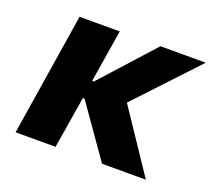

<svg xmlns="http://www.w3.org/2000/svg" viewBox="-93 -625 824 745"><g transform="rotate(20 319.0 -253.0)"><path d="M37 0 117 -506H283L248 -289H255L451 -506H638L382 -233L386 -282L575 0H394L244 -214H237L202 0Z"/></g></svg>

Font: Nunito Sans 6pt ExtraBold
Style: Italic
Weight: 800
Italic angle: -9°
Version: Version 3.101;gftools[0.9.27]